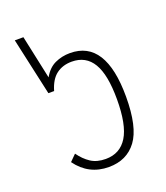

<svg xmlns="http://www.w3.org/2000/svg" viewBox="-114 -664 653 754"><g transform="rotate(-20 212.0 -287.0)"><path d="M213 10Q129 10 79 -59L105 -85Q125 -57 150 -40.5Q175 -24 212 -24Q272 -24 302.5 -73.5Q333 -123 333 -230Q333 -332 304 -380.5Q275 -429 216 -429Q178 -429 151.5 -409Q125 -389 112 -344H88L35 -584H71L110 -402Q129 -436 158 -449.5Q187 -463 221 -463Q370 -463 370 -227Q370 -100 329 -45Q288 10 213 10Z"/></g></svg>

Font: Noto Sans Thai UI Cond ExtLt
Style: Regular
Weight: 200
Width: 3
Designer: Monotype Design Team
Foundry: Monotype Imaging Inc.
Version: Version 2.000; ttfautohint (v1.8.4.7-5d5b)